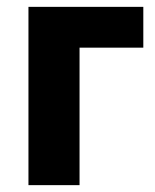

<svg xmlns="http://www.w3.org/2000/svg" viewBox="-20 -540 452 560"><path d="M63 0H212V-401H398V-520H63Z"/></svg>

Font: Fixel Text Bold
Style: Bold
Weight: 700
Width: 4
Designer: AlfaBravo + MacPaw
Foundry: Kyrylo Tkachov, Marchela Mozhyna, Serhii Makarenko, Maria Weinstein, Zakhar Kryvoshyya
Version: Version 1.211